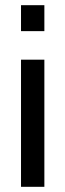

<svg xmlns="http://www.w3.org/2000/svg" viewBox="-20 -720 252 740"><path d="M61 -700H151V-600H61ZM61 -490H151V0H61Z"/></svg>

Font: Cabin
Style: Regular
Weight: 400
Designer: Pablo Impallari
Foundry: Pablo Impallari. http://www.impallari.com Igino Marini. http://www.ikern.com
Version: Version 2.200